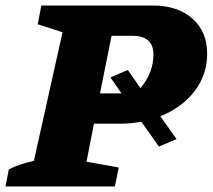

<svg xmlns="http://www.w3.org/2000/svg" viewBox="-55 -677 772 697"><path d="M-35 0 -23 -62Q-4 -72 18 -79.5Q40 -87 68 -93L172 -560L82 -589L95 -657H499Q590 -657 643.5 -609.5Q697 -562 697 -482Q697 -405 651 -345.5Q605 -286 527 -255L586 -172L522 -145L458 -235Q421 -228 381 -228H286L259 -90L376 -69L362 0ZM409 -423 455 -357Q502 -413 502 -479Q502 -547 425 -547H350L308 -338H386L346 -396Z"/></svg>

Font: Piazzolla SC ExtraBold
Style: Italic
Weight: 800
Italic angle: -11.3°
Designer: Juan Pablo del Peral
Foundry: Huerta Tipografica
Version: Version 1.330